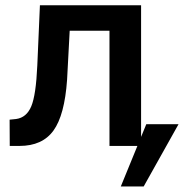

<svg xmlns="http://www.w3.org/2000/svg" viewBox="-20 -548 690 721"><path d="M509.8 -528.3H129.9L120.1 -302.7Q115.2 -190.9 97.4 -148.7Q79.6 -106.4 40.5 -101.1L16.1 -98.6L16.6 0H53.2Q139.2 0 180.9 -57.9Q222.7 -115.7 231.9 -248.5L241.7 -432.6H391.1V0H509.8ZM433.6 152.3H519.5L650.4 -81.5H529.3Z"/></svg>

Font: FAU Chimera Medium
Style: Regular
Weight: 500
Version: Version 1.002;hotconv 1.0.117;makeotfexe 2.5.65602